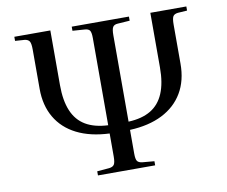

<svg xmlns="http://www.w3.org/2000/svg" viewBox="-79 -821 1086 919"><g transform="rotate(-10 464.0 -361.5)"><path d="M325 0V-20L384 -25Q402 -27 408.5 -37.5Q415 -48 415 -76V-188Q322 -192 256.5 -225Q191 -258 156.5 -317Q122 -376 122 -456V-648Q122 -677 115.5 -687.5Q109 -698 91 -700L46 -703V-723H221V-457Q221 -382 242 -332Q263 -282 306 -256.5Q349 -231 415 -228V-652Q415 -679 408.5 -688.5Q402 -698 382 -699L325 -703V-723H603V-703L544 -699Q527 -698 520.5 -687.5Q514 -677 514 -648V-228Q580 -231 622.5 -256.5Q665 -282 686 -332Q707 -382 707 -457V-723H882V-703L837 -700Q819 -698 813 -687.5Q807 -677 807 -648V-458Q807 -376 772 -317Q737 -258 671.5 -225Q606 -192 514 -188V-72Q514 -46 520.5 -36.5Q527 -27 546 -25L603 -20V0Z"/></g></svg>

Font: Literata 60pt
Style: Regular
Weight: 400
Designer: Latin by Veronika Burian and Jose Scaglione. Greek by Irene Vlachou. Cyrillic by Vera Evstafieva.
Foundry: TypeTogether
Version: Version 3.002